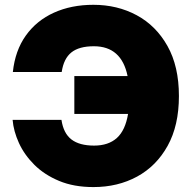

<svg xmlns="http://www.w3.org/2000/svg" viewBox="-20 -757 788 787"><path d="M362.8 9.8Q282.7 9.8 222.4 -15.4Q162.1 -40.5 120.8 -81.5Q79.6 -122.6 57.6 -170.9Q35.6 -219.2 31.7 -265.6H231.9Q240.2 -210.4 272.9 -185.3Q305.7 -160.2 365.7 -160.2Q424.3 -160.2 459 -191.4Q493.7 -222.7 504.9 -290H284.7V-445.3H502.9Q478 -567.4 364.7 -567.4Q304.2 -567.4 272.7 -542.2Q241.2 -517.1 232.9 -461.9H32.7Q42 -549.8 85.9 -611.3Q129.9 -672.9 201.2 -705.1Q272.5 -737.3 362.8 -737.3Q460.9 -737.3 540.3 -694.6Q619.6 -651.9 666.5 -568.4Q713.4 -484.9 713.4 -363.3Q713.4 -242.7 667.2 -159.4Q621.1 -76.2 542 -33.2Q462.9 9.8 362.8 9.8Z"/></svg>

Font: Inter Black
Style: Regular
Weight: 900
Designer: Rasmus Andersson
Foundry: rsms
Version: Version 4.000;git-a52131595